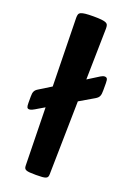

<svg xmlns="http://www.w3.org/2000/svg" viewBox="-159 -900 657 958"><g transform="rotate(20 169.0 -421.0)"><path d="M93.8 -333.5 63 -315.4Q45.9 -304.7 36.4 -300.3Q26.9 -295.9 20.5 -295.9Q12.2 -295.9 9 -301.8Q5.9 -307.6 5.9 -324.7V-358.4Q5.9 -367.7 6.8 -374.5Q7.8 -381.3 10.3 -386.5Q12.7 -391.6 16.6 -395.5Q20.5 -399.4 26.9 -403.3L91.8 -443.4L84.5 -806.2Q84.5 -816.4 86.7 -823.5Q88.9 -830.6 97.2 -834.5Q105.5 -838.4 121.3 -840.1Q137.2 -841.8 163.6 -841.8Q189.9 -841.8 205.8 -840.1Q221.7 -838.4 230 -834.5Q238.3 -830.6 240.5 -823.5Q242.7 -816.4 242.7 -806.2L237.3 -533.7L273.9 -556.6Q286.1 -564.5 298.1 -571.8Q310.1 -579.1 318.8 -579.1Q327.6 -579.1 331.5 -573.5Q335.4 -567.9 335.4 -549.3V-511.2Q335.4 -501 334.5 -493.7Q333.5 -486.3 331.1 -480.7Q328.6 -475.1 324.2 -470.7Q319.8 -466.3 312.5 -461.9L234.9 -416.5L227.5 -27.8Q227.5 -18.6 225.1 -13.2Q222.7 -7.8 215.8 -4.9Q209 -2 196.5 -1Q184.1 0 163.6 0Q143.1 0 130.6 -1Q118.2 -2 111.6 -4.9Q105 -7.8 102.5 -13.2Q100.1 -18.6 100.1 -27.8Z"/></g></svg>

Font: Denk One
Style: Regular
Weight: 400
Designer: Irina Smirnova
Foundry: Irina Smirnova
Version: Version 1.002